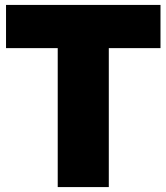

<svg xmlns="http://www.w3.org/2000/svg" viewBox="-20 -760 676 780"><path d="M214.5 0V-564.5H4.5V-740H632V-564.5H422V0Z"/></svg>

Font: Encode Sans SmCnd Black
Style: Regular
Weight: 900
Width: 4
Designer: Multiple Designers
Foundry: Impallari Type
Version: Version 3.002; ttfautohint (v1.8.3) -l 8 -r 50 -G 200 -x 14 